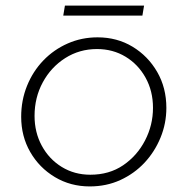

<svg xmlns="http://www.w3.org/2000/svg" viewBox="-20 -656 673 689"><path d="M302 13Q233 13 177 -20.5Q121 -54 88.5 -110.5Q56 -167 56 -237Q56 -296 77 -348Q98 -400 135.5 -439Q173 -478 223 -500Q273 -522 330 -522Q400 -522 455.5 -488.5Q511 -455 544 -398Q577 -341 577 -269Q577 -213 556 -162Q535 -111 498.5 -72Q462 -33 412 -10Q362 13 302 13ZM304 -29Q372 -29 422 -63Q472 -97 500.5 -152Q529 -207 529 -269Q529 -329 502.5 -377Q476 -425 430.5 -452.5Q385 -480 328 -480Q265 -480 214 -447.5Q163 -415 133.5 -360.5Q104 -306 104 -240Q104 -181 130 -133Q156 -85 201.5 -57Q247 -29 304 -29ZM207 -600 213 -636H497L491 -600Z"/></svg>

Font: MuseoModerno ExtraLight
Style: Italic
Weight: 250
Italic angle: -9°
Designer: Pablo Cosgaya, Héctor Gatti, Marcela Romero, and the Authors of The MuseoModerno Project.
Foundry: Omnibus-Type Team
Version: Version 1.003